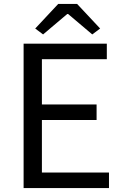

<svg xmlns="http://www.w3.org/2000/svg" viewBox="-20 -956 628 976"><path d="M100 0V-734H523V-655H193V-425H471V-346H193V-79H534V0ZM199 -781 159 -811 276 -936H372L489 -811L449 -781L326 -885H322Z"/></svg>

Font: Noto Sans SC
Style: Regular
Weight: 400
Designer: Ryoko NISHIZUKA  (kana, bopomofo & ideographs); Paul D. Hunt (Latin, Greek & Cyrillic); Sandoll Communications , Soo-you
Foundry: Adobe
Version: Version 2.002;hotconv 1.0.116;makeotfexe 2.5.65601